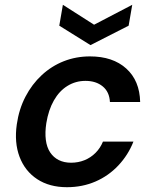

<svg xmlns="http://www.w3.org/2000/svg" viewBox="-20 -768 642 800"><path d="M259 12Q186 12 135 -21.5Q84 -55 61.5 -114.5Q39 -174 50 -250Q59 -313 86 -365Q113 -417 154 -455Q195 -493 246 -513Q297 -533 355 -533Q450 -533 506 -482.5Q562 -432 564 -343H438Q436 -385 408 -408Q380 -431 336 -431Q295 -431 261 -410Q227 -389 204.5 -349.5Q182 -310 173 -255Q167 -216 171 -185Q175 -154 189 -133Q203 -112 225 -101Q247 -90 276 -90Q306 -90 332 -100.5Q358 -111 378 -131Q398 -151 409 -178H536Q514 -122 473 -78.5Q432 -35 377.5 -11.5Q323 12 259 12ZM531 -748 516 -661 357 -580 227 -661 242 -748 372 -665Z"/></svg>

Font: DM Sans 10pt SemiBold
Style: Italic
Weight: 600
Italic angle: -10°
Version: Version 4.004;gftools[0.9.30]